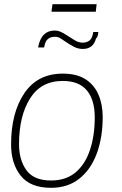

<svg xmlns="http://www.w3.org/2000/svg" viewBox="-20 -890 584 918"><path d="M438 -834H226L231 -870H442ZM224 8Q125 8 79 -50Q33 -108 33 -199Q33 -351 96.5 -444.5Q160 -538 280 -538Q347 -538 389 -511Q431 -484 451 -437Q471 -390 471 -331Q471 -232 442.5 -155.5Q414 -79 359 -35.5Q304 8 224 8ZM224 -27Q295 -27 341 -65.5Q387 -104 410 -172.5Q433 -241 433 -329Q433 -412 395.5 -457.5Q358 -503 280 -503Q176 -503 123.5 -419Q71 -335 71 -201Q71 -125 106.5 -76Q142 -27 224 -27ZM376 -656Q354 -656 335 -665.5Q316 -675 301 -685.5Q286 -696 272 -705Q258 -714 245 -714H241Q222 -714 209 -703.5Q196 -693 191 -663H162Q170 -705 190 -724.5Q210 -744 241 -744Q259 -744 276 -735Q293 -726 309.5 -715Q326 -704 342 -695Q358 -686 376 -686Q393 -686 407 -695.5Q421 -705 426 -737H450Q449 -714 439 -706Q426 -656 376 -656Z"/></svg>

Font: Tanohe Sans ExtraLight
Style: Italic
Weight: 200
Designer: Village Type and Design LLC & Cristiano Sobral
Foundry: Cooper Hewitt Smithsonian Design Museum
Version: Version 1.00;September 29, 2021;FontCreator 13.0.0.2655 64-b